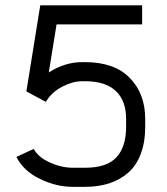

<svg xmlns="http://www.w3.org/2000/svg" viewBox="-20 -704 640 736"><path d="M81.1 -353.5 134.3 -683.6H524.9V-610.4H196.8L167 -426.3Q229 -465.8 294.4 -465.8H306.6Q418 -465.8 477.3 -405.5Q536.6 -345.2 536.6 -247.6V-218.3Q536.6 -158.7 519.5 -113.8Q502.4 -68.8 471.2 -41.7Q439.9 -14.6 398.7 -1.2Q357.4 12.2 306.6 12.2H258.3Q195.3 12.2 132.3 -18.6Q69.3 -49.3 43 -102.5L109.4 -133.3Q126 -101.6 170.7 -81.3Q215.3 -61 258.3 -61H306.6Q389.6 -61 426.5 -101.1Q463.4 -141.1 463.4 -218.3V-247.6Q463.4 -318.4 423.6 -355.5Q383.8 -392.6 306.6 -392.6H294.4Q258.8 -392.6 218.3 -371.6Q177.7 -350.6 155.8 -313.5Z"/></svg>

Font: Anka/Coder
Style: Regular
Weight: 400
Monospace: yes
Version: Version 001.100